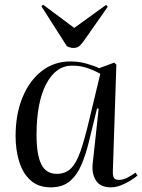

<svg xmlns="http://www.w3.org/2000/svg" viewBox="-20 -791 612 825"><path d="M465 -58Q464 -36 469.5 -27Q475 -18 491 -18Q509 -18 528 -28Q547 -38 562 -49L571 -37Q560 -27 540.5 -15Q521 -3 499 5.5Q477 14 456 14Q412 14 393 -14.5Q374 -43 378 -86L404 -324L397 -325L361 -178Q348 -125 329 -81Q310 -37 279 -11.5Q248 14 198 14Q145 14 111.5 -16Q78 -46 62.5 -96.5Q47 -147 47 -206Q47 -300 76.5 -372Q106 -444 159 -485.5Q212 -527 282 -527Q320 -527 354 -517Q388 -507 406 -498L471 -522L480 -513ZM224 -44Q262 -44 285.5 -68Q309 -92 326.5 -143Q344 -194 363 -274L411 -474Q380 -491 351 -500Q322 -509 290 -509Q220 -509 178.5 -430Q137 -351 137 -211Q137 -126 157.5 -85Q178 -44 224 -44ZM158 -764 165 -771 299 -671 436 -770 443 -762 340 -615Q333 -605 323 -595Q313 -585 296 -585Q281 -585 267 -593Z"/></svg>

Font: Literata 72pt
Style: Italic
Weight: 400
Italic angle: -2°
Designer: Latin by Veronika Burian and Jose Scaglione. Greek by Irene Vlachou. Cyrillic by Vera Evstafieva
Foundry: TypeTogether
Version: Version 3.002